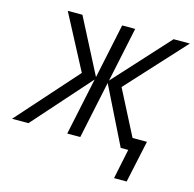

<svg xmlns="http://www.w3.org/2000/svg" viewBox="-174 -842 1167 1155"><g transform="rotate(15 409.0 -264.0)"><path d="M285.2 -375 106.9 -713.9H198.2L374 -373L445.8 -713.9H526.9L455.1 -373L766.1 -713.9H867.2L538.1 -355L681.2 -76.2H771L714.8 186H636.2L674.8 0H627.9L451.2 -356.9L376 0H294.9L370.1 -356.9L53.2 0H-48.8Z"/></g></svg>

Font: OpenSans-Italic
Style: Italic
Weight: 400
Italic angle: -12°
Foundry: Ascender Corporation
Version: Version 1.10